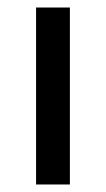

<svg xmlns="http://www.w3.org/2000/svg" viewBox="-20 -491 283 511"><path d="M76 0V-471H166V0Z"/></svg>

Font: Narnoor
Style: Regular
Weight: 400
Designer: S. Sridhar Murthy
Foundry: SIL International
Version: Version 3.000